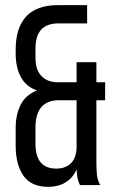

<svg xmlns="http://www.w3.org/2000/svg" viewBox="-20 -720 448 747"><path d="M208 -629H319V-700H206C150 -700 108.5 -685.2 81.5 -655.5C54.5 -625.8 41 -583 41 -527V-511C41 -475.7 47.7 -445.5 61 -420.5C74.3 -395.5 95.3 -378 124 -368C94.7 -356.7 73.5 -338.2 60.5 -312.5C47.5 -286.8 41 -256.7 41 -222V-154C41 -104 51.2 -64.7 71.5 -36C91.8 -7.3 124 7 168 7C193.3 7 215.5 1.3 234.5 -10C253.5 -21.3 268 -38.3 278 -61C278.7 -45.7 280 -33.8 282 -25.5C284 -17.2 287 -8.7 291 0H370C362.7 -13.3 358.3 -27.2 357 -41.5C355.7 -55.8 355 -71.7 355 -89V-330H389V-400H355V-478H278V-400H199C173.7 -401.3 153.8 -410 139.5 -426C125.2 -442 118 -465 118 -495V-530C118 -564 125.5 -589 140.5 -605C155.5 -621 178 -629 208 -629ZM205 -330H278V-144C276.7 -116.7 268.8 -96.5 254.5 -83.5C240.2 -70.5 221.7 -64 199 -64C171.7 -64 151.3 -72.2 138 -88.5C124.7 -104.8 118 -128.7 118 -160V-224C118 -292.7 147 -328 205 -330Z"/></svg>

Font: SVN-Bebas Neue
Style: Regular
Weight: 400
Designer: Ryoichi Tsunekawa
Foundry: Ryoichi Tsunekawa
Version: Version 001.003